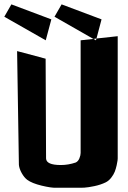

<svg xmlns="http://www.w3.org/2000/svg" viewBox="-58 -862 590 887"><path d="M-5.4 -841.8 -38.1 -784.7 153.3 -675.8 179.2 -772.5ZM226.6 -841.8 193.8 -784.7 373.5 -682.1 387.7 -684.1 411.1 -772.5ZM152.8 -590.8Q154.3 -145.5 154.8 -129.9Q155.8 -99.6 223.1 -99.6Q257.8 -99.6 292 -111.3Q303.2 -116.7 308.8 -130.6Q314.5 -144.5 314.5 -155.3V-166.5V-675.8L373.5 -682.1L385.3 -675.8L387.7 -684.1L485.8 -694.8V-130.4Q485.8 -127 485.1 -120.8Q484.4 -114.7 481 -98.6Q477.5 -82.5 472.2 -68.8Q466.8 -55.2 455.6 -40.8Q444.3 -26.4 430.2 -19.5Q407.2 -8.3 378.2 -2.2Q349.1 3.9 331.5 4.9L314 5.4H200.7Q178.7 6.3 134.3 -4.4Q89.8 -15.1 67.9 -31.2Q53.7 -42 42.5 -62Q31.2 -82 29.3 -100.1L21 -626Z"/></svg>

Font: Some Time Later
Style: Regular
Weight: 400
Version: Version 003.300